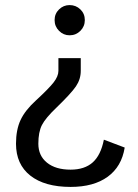

<svg xmlns="http://www.w3.org/2000/svg" viewBox="-20 -501 544 756"><path d="M195 -422Q195 -447 212.5 -464Q230 -481 254 -481Q279 -481 296.5 -464Q314 -447 314 -422Q314 -397 296.5 -379.5Q279 -362 254 -362Q230 -362 212.5 -379.5Q195 -397 195 -422ZM43 65Q43 10 61 -28.5Q79 -67 122 -106Q173 -153 191.5 -177Q210 -201 210 -222V-272H298V-222Q298 -189 279 -161Q260 -133 202 -77Q159 -36 145 -8.5Q131 19 131 65Q131 112 165 139.5Q199 167 258 167Q313 167 345 138.5Q377 110 389 49L471 80Q459 155 404 195Q349 235 258 235Q156 235 99.5 190.5Q43 146 43 65Z"/></svg>

Font: KoHo Medium
Style: Regular
Weight: 500
Version: Version 1.000; ttfautohint (v1.6)